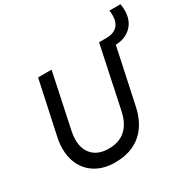

<svg xmlns="http://www.w3.org/2000/svg" viewBox="-197 -1118 1333 1331"><g transform="rotate(-30 469.0 -453.0)"><path d="M84 -252Q84 -297 94 -341L185 -765H293L200 -326Q193 -294 193 -260Q193 -182 238 -137Q283 -92 364 -92Q530 -92 569 -273L673 -765H732Q788 -765 818 -794.5Q848 -824 848 -880Q848 -898 845 -919H933Q938 -897 938 -867Q938 -789 890.5 -741.5Q843 -694 765 -692L671 -252Q644 -123 563.5 -55Q483 13 354 13Q272 13 211 -20Q150 -53 117 -113Q84 -173 84 -252Z"/></g></svg>

Font: Application Medium
Style: Italic
Weight: 500
Italic angle: -12°
Designer: Wei Huang
Foundry: Wei Huang
Version: Version 0.012